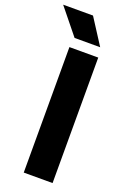

<svg xmlns="http://www.w3.org/2000/svg" viewBox="-218 -1007 709 1064"><g transform="rotate(20 136.5 -474.5)"><path d="M72 0V-740H242V0ZM81.5 -797.5 -41 -949H135L232.5 -797.5Z"/></g></svg>

Font: Encode Sans SC SemiExpanded
Style: Bold
Weight: 700
Width: 6
Designer: Multiple Designers
Foundry: Impallari Type
Version: Version 3.002